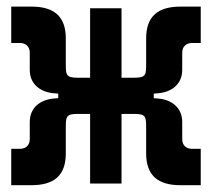

<svg xmlns="http://www.w3.org/2000/svg" viewBox="-20 -542 626 567"><path d="M13.2 4.9H72.8C138.7 4.9 174.3 -22.9 174.3 -88.9V-161.1C174.3 -161.6 174.3 -162.1 174.3 -162.6C174.3 -196.8 174.3 -205.6 209 -205.6H246.1V0H338.9V-205.6H377C411.6 -205.6 411.6 -196.8 411.6 -162.6C411.6 -162.1 411.6 -161.6 411.6 -161.1V-88.9C411.6 -22.9 447.3 4.9 513.2 4.9H572.8V-102.5H546.9C532.2 -102.5 518.1 -110.8 518.1 -131.3V-182.1C518.1 -224.1 486.8 -247.6 447.3 -251L434.1 -252V-265.6L447.3 -266.6C486.8 -270 518.1 -293.5 518.1 -335.4V-386.2C518.1 -406.7 532.2 -415 546.9 -415H572.8V-522.5H513.2C447.3 -522.5 411.6 -494.6 411.6 -428.7V-356.9C411.6 -356.4 411.6 -356 411.6 -355.5C411.6 -321.3 411.6 -312.5 377 -312.5H338.9V-517.6H246.1V-312.5H209C174.3 -312.5 174.3 -321.3 174.3 -355.5C174.3 -356 174.3 -356.4 174.3 -356.9V-428.7C174.3 -494.6 138.7 -522.5 72.8 -522.5H13.2V-415H39.1C53.7 -415 67.9 -406.7 67.9 -386.2V-335.4C67.9 -293.5 99.1 -270 138.7 -266.6L151.9 -265.6V-252L138.7 -251C99.1 -247.6 67.9 -224.1 67.9 -182.1V-131.3C67.9 -110.8 53.7 -102.5 39.1 -102.5H13.2Z"/></svg>

Font: Cascadia Code PL SemiBold
Style: Regular
Weight: 600
Monospace: yes
Designer: Aaron Bell
Foundry: Saja Typeworks
Version: Version 2404.023